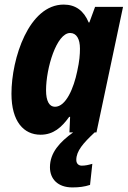

<svg xmlns="http://www.w3.org/2000/svg" viewBox="-20 -578 557 838"><path d="M220 -112C195 -112 181 -137 181 -184C181 -281 227 -434 286 -434C314 -434 329 -408 329 -366C329 -340 327 -312 317 -267C302 -194 268 -112 220 -112ZM299 0C241 42 198 88 198 152C198 203 232 240 296 240C325 240 349 237 373 229L383 137C366 142 352 145 337 145C323 145 313 136 313 120C313 81 343 47 393 0H401L517 -548H395L370 -480H367C346 -531 310 -558 258 -558C106 -558 30 -323 30 -169C30 -47 84 10 157 10C213 10 249 -22 282 -68H286L283 0Z"/></svg>

Font: Noto Sans Display SemiCondensed Extra
Style: Italic
Weight: 800
Width: 4
Italic angle: -12°
Designer: Monotype Design Team
Foundry: Monotype Imaging Inc.
Version: Version 1.900